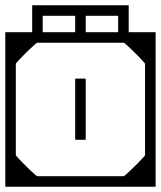

<svg xmlns="http://www.w3.org/2000/svg" viewBox="-40 -708 610 728"><path d="M-20 -279H20V-120Q20 -118.5 27.8 -110Q35.5 -101.5 47 -89.8Q58.5 -78 70.5 -66.5Q82.5 -55 91 -47.5Q99.5 -40 101 -40Q101 -40 101 -40Q101 -40 101 -40Q101 -40 101 -40Q101 -40 118.2 -40Q135.5 -40 161 -40Q186.5 -40 212 -40Q237.5 -40 254.8 -40Q272 -40 272 -40Q272 -30.5 272 -20.2Q272 -10 272 0Q272 0 272 0Q272 0 272 0Q272 0 272 0Q272 0 272 0Q272 0 272 0Q268.5 0 246 0Q223.5 0 190.2 0Q157 0 120.8 0Q84.5 0 52.5 0Q20.5 0 0.2 0Q-20 0 -20 0Q-20 0 -20 0Q-20 0 -20 0Q-20 0 -20 0Q-20 0 -20 0Q-20 0 -20 -20.2Q-20 -40.5 -20 -72.2Q-20 -104 -20 -139.5Q-20 -175 -20 -206.8Q-20 -238.5 -20 -258.8Q-20 -279 -20 -279ZM550 -279Q550 -279 550 -258.8Q550 -238.5 550 -206.8Q550 -175 550 -139.5Q550 -104 550 -72.2Q550 -40.5 550 -20.2Q550 0 550 0Q550 0 550 0Q550 0 550 0Q550 0 550 0Q550 0 550 0Q550 0 529.8 0Q509.5 0 477.5 0Q445.5 0 409.2 0Q373 0 339.8 0Q306.5 0 284 0Q261.5 0 258 0Q258 0 258 0Q258 0 258 0Q258 0 258 0Q258 0 258 0Q258 0 258 0Q258 -10 258 -20.2Q258 -30.5 258 -40Q258 -40 275.2 -40Q292.5 -40 318 -40Q343.5 -40 369 -40Q394.5 -40 411.8 -40Q429 -40 429 -40Q429 -40 429 -40Q429 -40 429 -40Q429 -40 429 -40Q430.5 -40 439 -47.5Q447.5 -55 459.5 -66.5Q471.5 -78 483 -89.8Q494.5 -101.5 502.2 -110Q510 -118.5 510 -120V-279ZM-20 -307Q-20 -307 -20 -327.2Q-20 -347.5 -20 -379.2Q-20 -411 -20 -446.5Q-20 -482 -20 -513.8Q-20 -545.5 -20 -565.8Q-20 -586 -20 -586Q-20 -586 -20 -586Q-20 -586 -20 -586Q-20 -586 -20 -586Q-20 -586 -20 -586Q-20 -586 0.2 -586Q20.5 -586 52.5 -586Q84.5 -586 120.8 -586Q157 -586 190.2 -586Q223.5 -586 246 -586Q268.5 -586 272 -586Q272 -586 272 -586Q272 -586 272 -586Q272 -586 272 -586Q272 -586 272 -586Q272 -586 272 -586Q272 -576.5 272 -566.2Q272 -556 272 -546Q272 -546 254.8 -546Q237.5 -546 212 -546Q186.5 -546 161 -546Q135.5 -546 118.2 -546Q101 -546 101 -546Q101 -546 101 -546Q101 -546 101 -546Q101 -546 101 -546Q99.5 -546 91 -538.5Q82.5 -531 70.5 -519.5Q58.5 -508 47 -496.2Q35.5 -484.5 27.8 -476Q20 -467.5 20 -466V-307ZM550 -307H510V-466Q510 -467.5 502.2 -476Q494.5 -484.5 483 -496.2Q471.5 -508 459.5 -519.5Q447.5 -531 439 -538.5Q430.5 -546 429 -546Q429 -546 429 -546Q429 -546 429 -546Q429 -546 429 -546Q429 -546 411.8 -546Q394.5 -546 369 -546Q343.5 -546 318 -546Q292.5 -546 275.2 -546Q258 -546 258 -546Q258 -556 258 -566.2Q258 -576.5 258 -586Q258 -586 258 -586Q258 -586 258 -586Q258 -586 258 -586Q258 -586 258 -586Q258 -586 258 -586Q261.5 -586 284 -586Q306.5 -586 339.8 -586Q373 -586 409.2 -586Q445.5 -586 477.5 -586Q509.5 -586 529.8 -586Q550 -586 550 -586Q550 -586 550 -586Q550 -586 550 -586Q550 -586 550 -586Q550 -586 550 -586Q550 -586 550 -565.8Q550 -545.5 550 -513.8Q550 -482 550 -446.5Q550 -411 550 -379.2Q550 -347.5 550 -327.2Q550 -307 550 -307ZM550 -188H510Q510 -188 510 -203.8Q510 -219.5 510 -240.5Q510 -261.5 510 -277.2Q510 -293 510 -293Q510 -293 510 -293Q510 -293 510 -293Q510 -293 510 -293Q510 -293 510 -293Q510 -293 510 -308.8Q510 -324.5 510 -345.5Q510 -366.5 510 -382.2Q510 -398 510 -398H550ZM-20 -188V-398H20Q20 -398 20 -382.2Q20 -366.5 20 -345.5Q20 -324.5 20 -308.8Q20 -293 20 -293Q20 -293 20 -293Q20 -293 20 -293Q20 -293 20 -293Q20 -293 20 -293Q20 -293 20 -277.2Q20 -261.5 20 -240.5Q20 -219.5 20 -203.8Q20 -188 20 -188ZM245 -288Q245 -288 245 -300Q245 -312 245 -329.5Q245 -347 245 -364.5Q245 -382 245 -394Q245 -406 245 -406Q245 -406 245 -406Q245 -406 245 -406Q245 -408 245.2 -408.8Q245.5 -409.5 246.2 -409.8Q247 -410 249 -410Q254.5 -410 259.8 -410Q265 -410 270.2 -410Q275.5 -410 281 -410Q283 -410 283.8 -409.8Q284.5 -409.5 284.8 -408.8Q285 -408 285 -406Q285 -406 285 -406Q285 -406 285 -406Q285 -406 285 -394Q285 -382 285 -364.5Q285 -347 285 -329.5Q285 -312 285 -300Q285 -288 285 -288Q285 -288 285 -280.2Q285 -272.5 285 -260.5Q285 -248.5 285 -235Q285 -221.5 285 -209.5Q285 -197.5 285 -189.8Q285 -182 285 -182Q285 -182 285 -182Q285 -182 285 -182Q285 -180 284.8 -179.2Q284.5 -178.5 283.8 -178.2Q283 -178 281 -178Q273 -178 265.2 -178Q257.5 -178 249 -178Q247 -178 246.2 -178.2Q245.5 -178.5 245.2 -179.2Q245 -180 245 -182Q245 -182 245 -182Q245 -182 245 -182Q245 -182 245 -189.8Q245 -197.5 245 -209.5Q245 -221.5 245 -235Q245 -248.5 245 -260.5Q245 -272.5 245 -280.2Q245 -288 245 -288ZM245 -565Q245 -575 245 -585.8Q245 -596.5 245 -609Q245 -618 245 -627.8Q245 -637.5 245 -648Q245 -648 245 -648Q245 -648 245 -648Q230 -648 215 -648Q200 -648 185 -648Q169.5 -648 153.8 -648Q138 -648 122 -648Q122 -648 122 -648Q122 -648 122 -648Q122 -637.5 122 -627.8Q122 -618 122 -609Q122 -596.5 122 -585.8Q122 -575 122 -565H82Q82 -574 82 -588.2Q82 -602.5 82 -626.2Q82 -650 82 -688Q82 -688 82 -688Q82 -688 82 -688H275Q275 -688 275 -688Q275 -688 275 -688Q275 -688 275 -688Q275 -648 275 -624Q275 -600 275 -586.5Q275 -573 275 -565ZM285 -565H255Q255 -573 255 -586.5Q255 -600 255 -624Q255 -648 255 -688Q255 -688 255 -688Q255 -688 255 -688Q255 -688 255 -688H448Q448 -688 448 -688Q448 -688 448 -688Q448 -650 448 -626.2Q448 -602.5 448 -588.2Q448 -574 448 -565H408Q408 -575 408 -585.8Q408 -596.5 408 -609Q408 -618 408 -627.8Q408 -637.5 408 -648Q408 -648 408 -648Q408 -648 408 -648Q392.5 -648 376.8 -648Q361 -648 345 -648Q330 -648 315 -648Q300 -648 285 -648Q285 -648 285 -648Q285 -648 285 -648Q285 -637.5 285 -627.8Q285 -618 285 -609Q285 -596.5 285 -585.8Q285 -575 285 -565Z"/></svg>

Font: Honk
Style: Regular
Weight: 400
Designer: Noopur Datye & Yesha Goshar
Foundry: Ek Type
Version: Version 1.000